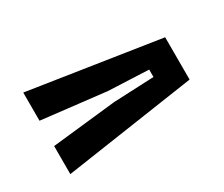

<svg xmlns="http://www.w3.org/2000/svg" viewBox="-60 -651 649 556"><g transform="rotate(-30 264.5 -373.5)"><path d="M46.5 -237.6V-331.4L260.6 -354.8L395.6 -360.8V-385.6L260.6 -391.5L46.5 -416.1V-510.3L482.5 -443.5V-302Z"/></g></svg>

Font: Big Shoulders Stencil Text Thin
Style: Regular
Weight: 100
Designer: Patric King
Foundry: XO Type Co
Version: Version 2.001